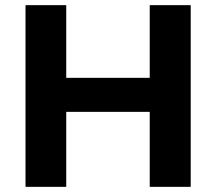

<svg xmlns="http://www.w3.org/2000/svg" viewBox="-20 -725 838 745"><path d="M79 0V-705H237V-423H561V-705H720V0H561V-291H237V0Z"/></svg>

Font: Nunito Sans 10pt ExtraBold
Style: Regular
Weight: 800
Designer: Vernon Adams
Foundry: Vernon Adams
Version: Version 3.101;gftools[0.9.27]